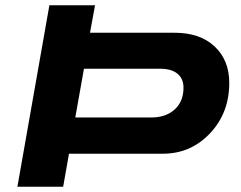

<svg xmlns="http://www.w3.org/2000/svg" viewBox="-20 -707 911 727"><path d="M45.9 0 167 -687H339.8L320.8 -583H641.1Q737.3 -583 792.7 -531Q848.1 -479 848.1 -393.1Q848.1 -279.3 775.1 -202.1Q702.1 -125 597.2 -125H241.2L219.2 0ZM265.1 -262.2H553.2Q607.9 -262.2 641.4 -292.5Q674.8 -322.8 674.8 -375Q674.8 -409.2 651.9 -428Q628.9 -446.8 585.9 -446.8H297.9Z"/></svg>

Font: Archivo Expanded
Style: Bold Italic
Weight: 700
Width: 7
Italic angle: -10°
Designer: Hector Gatti
Foundry: Omnibus-Type
Version: Version 2.001